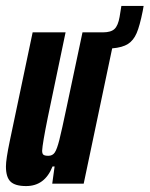

<svg xmlns="http://www.w3.org/2000/svg" viewBox="-20 -619 504 647"><path d="M464 -599 461 -582Q451 -532 440.5 -507.5Q430 -483 411.5 -471Q393 -459 358 -456L262 0H156L164 -58H157Q131 8 68 8Q31 8 15.5 -7Q0 -22 0 -58Q0 -82 13 -144L90 -510H201L141 -223Q123 -134 122 -111Q122 -101 126.5 -97.5Q131 -94 143 -94Q157 -94 164.5 -105Q172 -116 180 -147.5Q188 -179 205 -260L258 -510H327Q354 -510 366 -521.5Q378 -533 383 -562L389 -599Z"/></svg>

Font: Saira Ultra Condensed ExtraBold
Style: Italic
Weight: 800
Width: 1
Italic angle: -12°
Designer: Hector Gatti with collaboration of the Omnibus-Type team
Foundry: Omnibus-Type
Version: Version 1.001; ttfautohint (v1.8)